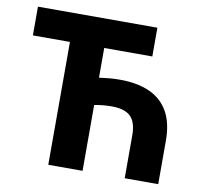

<svg xmlns="http://www.w3.org/2000/svg" viewBox="-74 -733 867 813"><g transform="rotate(10 359.0 -326.0)"><path d="M184.4 0V-528.2H25.1V-651.8H538.6V-528.2H331.8V-400.5Q355.7 -403.8 377.2 -405.7Q398.7 -407.5 421.5 -407.5Q494.2 -407.5 546.9 -384.7Q599.6 -361.9 628.3 -313.2Q657.1 -264.4 657.1 -185.5V0H513V-185.5Q513 -240.1 488 -265.1Q463 -290.2 405.5 -290.2Q387 -290.2 367.9 -288.3Q348.7 -286.5 331.8 -283.1V0Z"/></g></svg>

Font: Source Sans 3
Style: Regular
Weight: 200
Designer: Paul D. Hunt
Foundry: Adobe
Version: Version 3.046;hotconv 1.0.118;makeotfexe 2.5.65603